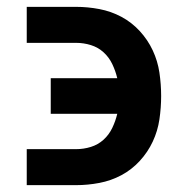

<svg xmlns="http://www.w3.org/2000/svg" viewBox="-20 -540 540 560"><path d="M58 0V-105H202Q224 -105 245 -111.5Q266 -118 282 -132.5Q298 -147 307.5 -167Q317 -187 322 -208H128V-312H322Q317 -333 307.5 -353Q298 -373 282 -387.5Q266 -402 245 -408.5Q224 -415 202 -415H58V-520H202Q236 -520 270 -513.5Q304 -507 334 -491Q364 -475 387.5 -449.5Q411 -424 425.5 -393Q440 -362 445 -328Q450 -294 450 -260Q450 -226 445 -192Q440 -158 425.5 -127Q411 -96 387.5 -70.5Q364 -45 334 -29Q304 -13 270 -6.5Q236 0 202 0Z"/></svg>

Font: Iosevka SS18 Extrabold
Style: Regular
Weight: 800
Monospace: yes
Designer: Belleve Invis
Foundry: Belleve Invis
Version: Version 25.1.1; ttfautohint (v1.8.4)